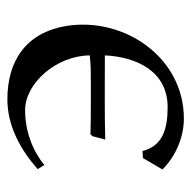

<svg xmlns="http://www.w3.org/2000/svg" viewBox="-19 -487 518 520"><g transform="rotate(90 240.0 -227.0)"><path d="M439 -408C402 -445 350 -466 301 -466C137 -466 26 -307 50 -149C68 -39 144 12 249 12C324 12 388 -26 438 -70L427 -88C387 -56 336 -36 278 -36C206 -36 131 -120 130 -211C154 -214 176 -214 198 -214H255C284 -214 314 -214 344 -213L349 -219L358 -253C281 -251 206 -252 130 -252C134 -336 172 -422 270 -422C329 -422 375 -409 389 -354L408 -355Z"/></g></svg>

Font: Asana Math
Style: Regular
Weight: 400
Version: Version 000.958